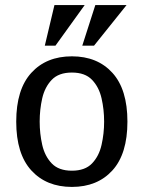

<svg xmlns="http://www.w3.org/2000/svg" viewBox="-20 -736 575 768"><path d="M267.6 11.7Q165.5 11.7 105.2 -54.4Q44.9 -120.6 44.9 -249.5Q44.9 -378.4 105.2 -444.6Q165.5 -510.7 267.6 -510.7Q369.6 -510.7 429.7 -444.6Q489.7 -378.4 489.7 -249.5Q489.7 -120.6 429.7 -54.4Q369.6 11.7 267.6 11.7ZM267.6 -53.2Q320.3 -53.2 348.1 -82.3Q376 -111.3 386.2 -156.5Q396.5 -201.7 396.5 -249.5Q396.5 -297.9 386.2 -342.8Q376 -387.7 348.1 -416.7Q320.3 -445.8 267.6 -445.8Q214.8 -445.8 187 -416.7Q159.2 -387.7 148.9 -342.8Q138.7 -297.9 138.7 -249.5Q138.7 -201.7 148.9 -156.5Q159.2 -111.3 187 -82.3Q214.8 -53.2 267.6 -53.2ZM309.1 -553.2 361.3 -715.8H486.3L356 -553.2ZM159.2 -553.2 197.8 -715.8H318.8L201.7 -553.2Z"/></svg>

Font: Pontano Sans Medium
Style: Regular
Weight: 500
Designer: Vernon Adams
Foundry: Vernon Adams
Version: Version 2.001